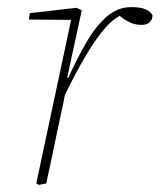

<svg xmlns="http://www.w3.org/2000/svg" viewBox="-20 -516 449 540"><path d="M160 -244 158 -297H172Q197 -352 223 -397Q249 -442 280 -469Q311 -496 349 -496Q376 -496 390 -489.5Q404 -483 409 -473Q409 -461 401 -453.5Q393 -446 378 -446Q364 -446 351.5 -450.5Q339 -455 325 -465L311 -476L345 -478L328 -476Q303 -468 276.5 -438Q250 -408 221 -359Q192 -310 160 -244ZM82 0 183 -474 188 -460 61 -461 64 -479 195 -494 210 -487 169 -298 172 -296 156 -216Q144 -162 133 -108Q122 -54 110 0L89 4Z"/></svg>

Font: Source Serif 4 ExtraLight
Style: Italic
Weight: 250
Italic angle: -12°
Designer: Frank Grießhammer
Foundry: Adobe Systems Incorporated
Version: Version 4.004;hotconv 1.0.116;makeotfexe 2.5.65601